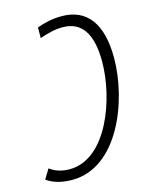

<svg xmlns="http://www.w3.org/2000/svg" viewBox="-139 -795 681 877"><g transform="rotate(-15 201.5 -356.5)"><path d="M239 -724C196 -724 158 -716 121 -702V-652C158 -665 193 -674 230 -674C318 -674 364 -610 364 -476C364 -303 271 -39 94 -39C57 -39 26 -49 1 -68L-27 -22C5 0 44 11 93 11C310 11 421 -276 421 -479C421 -641 357 -724 239 -724Z"/></g></svg>

Font: Noto Sans Condensed Light
Style: Italic
Weight: 300
Width: 3
Italic angle: -12°
Designer: Monotype Design Team
Foundry: Monotype Imaging Inc.
Version: Version 2.013